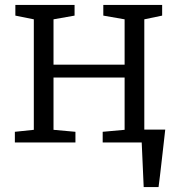

<svg xmlns="http://www.w3.org/2000/svg" viewBox="-20 -575 719 775"><path d="M560 180Q559 157.5 558 135Q557 112.5 556 90Q555 67.5 554 45Q553 22.5 552 0L502 -52H647Q644.5 -29 641.8 -5.8Q639 17.5 636.5 40.8Q634 64 631.2 87.2Q628.5 110.5 625.8 133.8Q623 157 620 180ZM40 0V-43L116.5 -51V-497L42 -512V-555H281V-512L196 -497V-314H483V-497L397 -512V-555H634.5V-512L562.5 -497V-51L639 -43V0H394.5V-43L483 -51V-262H196V-51L284.5 -43V0Z"/></svg>

Font: Merriweather Light
Style: Regular
Weight: 300
Designer: Eben Sorkin
Foundry: Eben Sorkin
Version: Version 2.100